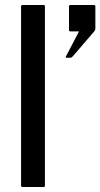

<svg xmlns="http://www.w3.org/2000/svg" viewBox="-20 -745 400 765"><path d="M260 -515H245Q240 -515 242.5 -520L295 -620H260Q255 -620 255 -625V-720Q255 -725 260 -725H355Q360 -725 360 -720V-630Q360 -625 355.5 -620L269.5 -520Q265 -515 260 -515ZM69 -725H154Q159 -725 159 -720V-5Q159 0 154 0H69Q64 0 64 -5V-720Q64 -725 69 -725Z"/></svg>

Font: MFEK Sans
Style: Regular
Weight: 400
Designer: Owen Earl
Foundry: indestructible type*
Version: Version 0.001; ttfautohint (v1.8.4.7-5d5b)